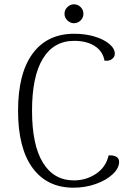

<svg xmlns="http://www.w3.org/2000/svg" viewBox="-20 -860 628 893"><path d="M64 -345Q64 -519 132 -611Q200 -703 325 -703Q377 -703 420 -690Q463 -677 488.5 -655.5Q514 -634 514 -610Q514 -595 500.5 -585Q487 -575 466 -578Q458 -622 420.5 -646Q383 -670 325 -670Q230 -670 179.5 -587.5Q129 -505 129 -345Q129 -186 179.5 -103.5Q230 -21 324 -21Q381 -21 427 -52Q473 -83 485 -137Q506 -139 520 -131.5Q534 -124 534 -107Q534 -78 504.5 -50Q475 -22 426 -4.5Q377 13 322 13Q199 13 131.5 -79Q64 -171 64 -345ZM280 -796Q280 -814 293.5 -827Q307 -840 324 -840Q342 -840 355 -827Q368 -814 368 -796Q368 -778 355 -765Q342 -752 324 -752Q307 -752 293.5 -765Q280 -778 280 -796Z"/></svg>

Font: Arima Madurai Light
Style: Regular
Weight: 300
Designer: Joana Correia and Natanael Gama
Foundry: NDISCOVER
Version: Version 1.019